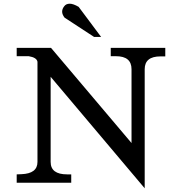

<svg xmlns="http://www.w3.org/2000/svg" viewBox="-20 -985 981 1035"><path d="M404 -948Q375 -965 356 -965Q336 -965 326 -951Q315 -937 315 -922Q315 -907 328 -890L487 -786H525ZM253 -571 760 30V-612Q760 -681 845 -681H871V-727H577V-682H605Q689 -682 689 -612V-214L255 -727H70V-682H135Q178 -675 182 -652V-112Q182 -49 95 -46L70 -45V0H364V-45H342Q253 -45 253 -112Z"/></svg>

Font: Sawarabi Mincho
Style: Regular
Weight: 400
Version: Version 1.082; ttfautohint (v1.8.4.7-5d5b)